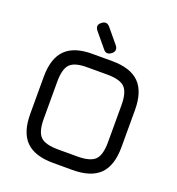

<svg xmlns="http://www.w3.org/2000/svg" viewBox="-153 -1000 1035 1123"><g transform="rotate(20 364.0 -438.0)"><path d="M408 -722Q378 -699 357 -726L284 -814Q260 -843 288 -865Q316 -888 339 -861L412 -773Q435 -745 408 -722ZM304 0Q189 0 134.5 -54.5Q80 -109 80 -224V-455Q80 -570 135 -624.5Q190 -679 304 -678H424Q539 -678 593.5 -623.5Q648 -569 648 -454V-224Q648 -109 593.5 -54.5Q539 0 424 0ZM164 -224Q164 -144 194 -114Q224 -84 304 -84H424Q504 -84 534 -114Q564 -144 564 -224V-454Q564 -534 534 -564Q504 -594 424 -594H304Q224 -595 194 -565Q164 -535 164 -455Z"/></g></svg>

Font: Jura
Style: Bold
Weight: 700
Designer: Daniel Johnson, Alexei Vanyashin
Foundry: Daniel Johnson
Version: Version 5.103